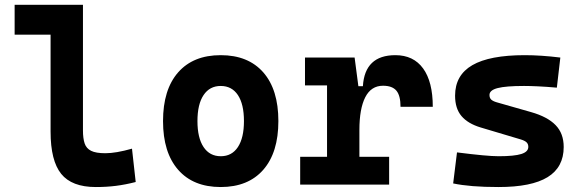

<svg xmlns="http://www.w3.org/2000/svg" viewBox="-20 -752 2384 782"><path d="M370.1 9.8Q272.5 9.8 229.2 -43.9Q186 -97.7 186 -215.8V-732.4H317.9V-220.7Q317.9 -188.5 324.7 -168Q331.5 -147.5 351.1 -137.7Q370.6 -127.9 409.2 -127.9Q452.1 -127.9 517.6 -146.5L532.7 -10.7Q491.2 0 452.6 4.9Q414.1 9.8 370.1 9.8ZM39.6 -610.8V-732.4H194.8V-610.8Z M878.9 9.8Q767.1 9.8 705.6 -60.5Q644 -130.9 644 -258.8Q644 -387.2 705.6 -457.3Q767.1 -527.3 878.9 -527.3Q990.8 -527.3 1052.3 -457.3Q1113.8 -387.2 1113.8 -258.8Q1113.8 -130.9 1052.3 -60.5Q990.8 9.8 878.9 9.8ZM879.2 -115.7Q924.3 -115.7 949 -153.1Q973.6 -190.5 973.6 -258.9Q973.6 -327.6 949 -364.7Q924.3 -401.9 878.9 -401.9Q834 -401.9 809.1 -364.7Q784.2 -327.5 784.2 -258.8Q784.2 -190.4 809.1 -153.1Q834 -115.7 879.2 -115.7Z M1443.8 -222.7 1413.6 -400.9H1458Q1465.8 -527.3 1590.3 -527.3Q1664.1 -527.3 1703.4 -473.1Q1742.7 -418.9 1742.7 -316.9H1611.3Q1611.3 -362.6 1594.5 -382.7Q1577.6 -402.8 1540 -402.8Q1491.6 -402.8 1467.7 -356Q1443.8 -309.1 1443.8 -222.7ZM1202.6 0V-113.3H1564.9V0ZM1312 0V-517.6H1424.3L1443.8 -369.1V0ZM1222.2 -404.3V-517.6H1417.5L1427.2 -404.3Z M2010.7 9.8Q1951.7 9.8 1906 6.1Q1860.4 2.4 1825.7 -4.9L1841.3 -131.3Q1902.8 -123.5 1944.8 -119.6Q1986.8 -115.7 2010.7 -115.7Q2074.7 -115.7 2103.3 -124.8Q2131.8 -133.8 2131.8 -153.8Q2131.8 -165.5 2124.5 -172.4Q2117.2 -179.2 2101.1 -184.1L1937.5 -232.9Q1885.7 -248.5 1859.6 -279.3Q1833.5 -310.1 1833.5 -362.3Q1833.5 -445.8 1903.8 -486.6Q1974.1 -527.3 2117.2 -527.3Q2150.4 -527.3 2186.3 -524.9Q2222.2 -522.5 2262.2 -517.6L2248 -395Q2203.6 -398.9 2170.4 -400.4Q2137.2 -401.9 2114.3 -401.9Q2040.5 -401.9 2007.1 -393.3Q1973.6 -384.8 1973.6 -365.2Q1973.6 -353 1980.7 -346.4Q1987.8 -339.8 2002.9 -335.4L2143.1 -295.4Q2210 -276.4 2242.9 -242.4Q2275.9 -208.5 2275.9 -153.3Q2275.9 -70.8 2210.4 -30.5Q2145 9.8 2010.7 9.8Z"/></svg>

Font: Cascadia Mono PL
Style: Regular
Weight: 400
Monospace: yes
Designer: Aaron Bell
Foundry: Saja Typeworks
Version: Version 2102.003